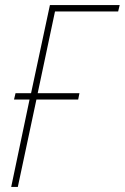

<svg xmlns="http://www.w3.org/2000/svg" viewBox="-20 -734 490 754"><path d="M50 0 123 -343H287L292 -368H128L196 -689H444L450 -714H176L102 -368H41L35 -343H96L24 0Z"/></svg>

Font: Noto Sans Display SemiCondensed Thin
Style: Italic
Weight: 250
Width: 4
Designer: Monotype Design team
Foundry: Monotype Imaging Inc.
Version: 1.000